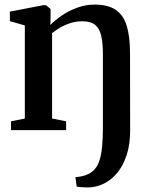

<svg xmlns="http://www.w3.org/2000/svg" viewBox="-20 -566 654 835"><path d="M366 249Q358 249 347.2 248.8Q336.5 248.5 327 247.5Q317.5 246.5 313.5 245L308 204Q315.5 204.5 332.5 201.2Q349.5 198 363 191.5Q382 182.5 394.2 167.2Q406.5 152 413.8 128Q421 104 424.2 69.8Q427.5 35.5 427.5 -11.5V-331.5Q427.5 -378.5 420.2 -410.2Q413 -442 393.8 -457.8Q374.5 -473.5 338.5 -473.5Q311.5 -473.5 287.5 -466Q263.5 -458.5 243.2 -446.8Q223 -435 206.5 -422V-50.5L267.5 -38.5V0H28V-38.5L88 -50.5V-455.5L23 -474V-515.5L168.5 -543.5H180L200 -527V-490.5L199 -457.5Q219 -478 249 -498.5Q279 -519 315.5 -532.5Q352 -546 391.5 -546Q450 -546 483.8 -522.8Q517.5 -499.5 531.5 -452.5Q545.5 -405.5 545.5 -333L546 2Q546 62 531 107.8Q516 153.5 490.8 184.5Q465.5 215.5 433.2 231.8Q401 248 366 249Z"/></svg>

Font: Merriweather 72pt SemiBold
Style: Regular
Weight: 600
Version: Version 2.100